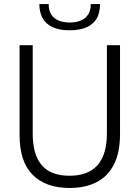

<svg xmlns="http://www.w3.org/2000/svg" viewBox="-20 -921 691 951"><path d="M324.5 10Q207 10 142 -54.8Q77 -119.5 77 -252V-697H142V-259Q142 -155.5 186.5 -103Q231 -50.5 324.5 -50.5Q509.5 -50.5 509.5 -261V-697H574.5V-257Q574.5 -166 544.5 -106.8Q514.5 -47.5 458.5 -18.8Q402.5 10 324.5 10ZM325.5 -771Q272.5 -771 239.2 -787Q206 -803 190.5 -832.2Q175 -861.5 175 -901H221Q221 -868.5 234.5 -848.2Q248 -828 271.8 -818.8Q295.5 -809.5 325.5 -809.5Q355.5 -809.5 379 -818.8Q402.5 -828 416 -848.2Q429.5 -868.5 429.5 -901H475.5Q475.5 -855 457 -826.2Q438.5 -797.5 404.8 -784.2Q371 -771 325.5 -771Z"/></svg>

Font: Acari Sans Neue
Style: Regular
Weight: 400
Designer: Alfredo Marco Pradil (font), Cristiano Sobral (main changes)
Foundry: Hanken Design Co. (font), Cristiano Sobral (main changes)
Version: Version 2.459;March 19, 2022;FontCreator 14.0.0.2808 64-bit;